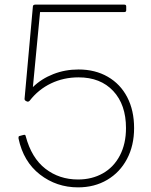

<svg xmlns="http://www.w3.org/2000/svg" viewBox="-20 -781 653 829"><path d="M319 -481Q391 -481 445.5 -449.5Q500 -418 529.5 -361Q559 -304 559 -228Q559 -153 528.5 -95Q498 -37 443 -4.5Q388 28 317 28Q224 28 152.5 -27.5Q81 -83 60 -183V-188Q60 -193 65 -194L80 -198L85 -199Q90 -199 91 -193Q116 -99 176 -52.5Q236 -6 317 -6Q377 -6 424 -32.5Q471 -59 497.5 -109.5Q524 -160 524 -228Q524 -329 469 -388Q414 -447 319 -447Q255 -447 200.5 -421Q146 -395 108 -346Q102 -340 96 -343L92 -345Q86 -348 86 -354L122 -753Q122 -757 125 -759Q128 -761 132 -761H517Q525 -761 525 -753V-737Q525 -729 517 -729H153L122 -405Q159 -441 210 -461Q261 -481 319 -481Z"/></svg>

Font: LINE Seed JP_TTF Thin
Style: Regular
Weight: 250
Designer: LY Corporation & Fontrix & Fontworks
Version: Version 1.008